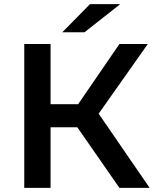

<svg xmlns="http://www.w3.org/2000/svg" viewBox="-20 -914 762 934"><path d="M391 -757 565 -894H418L283 -757ZM98 0H226V-295H356L561 0H708L460 -361L699 -700H561L360 -407H226V-700H98Z"/></svg>

Font: Talent
Style: Bold
Weight: 600
Designer: Mike Powis
Version: Version 1.001;hotconv 1.0.109;makeotfexe 2.5.65596